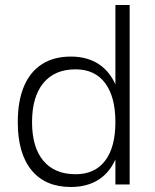

<svg xmlns="http://www.w3.org/2000/svg" viewBox="-20 -737 621 767"><path d="M441 -717H498V0H441ZM263 10Q161 10 106 -57Q51 -124 51 -249Q51 -333 75.5 -391.5Q100 -450 147.5 -480.5Q195 -511 263 -511Q329 -511 375 -480.5Q421 -450 444.5 -391.5Q468 -333 468 -249Q468 -166 444.5 -108Q421 -50 375 -20Q329 10 263 10ZM282 -41Q359 -41 400 -95Q441 -149 441 -249Q441 -350 400 -405Q359 -460 282 -460Q198 -460 153 -405Q108 -350 108 -249Q108 -149 153 -95Q198 -41 282 -41Z"/></svg>

Font: Asta Sans Light
Style: Regular
Weight: 300
Designer: 42dot
Version: Version 1.000